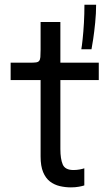

<svg xmlns="http://www.w3.org/2000/svg" viewBox="-20 -802 470 830"><path d="M286.5 8Q262 8 238.5 2.5Q215 -3 196.2 -17.2Q177.5 -31.5 166.5 -57.8Q155.5 -84 155.5 -125.5Q155.5 -136 155.5 -147.2Q155.5 -158.5 155.5 -171V-456H26V-531H109Q126 -531 135.5 -532.2Q145 -533.5 149.2 -538.8Q153.5 -544 154.5 -555.2Q155.5 -566.5 155.5 -586.5V-707H241V-531H407V-456H241V-198.5Q241 -187.5 241 -177Q241 -166.5 241 -157.5Q241 -115 251.2 -91Q261.5 -67 297.5 -67Q312 -67 325 -69.5Q338 -72 344.5 -74.5V-0.5Q336 2.5 320.8 5.2Q305.5 8 286.5 8ZM395.5 -781.5Q395.5 -744 391.5 -704Q387.5 -664 382.8 -632.8Q378 -601.5 375.5 -589H331.5Q334 -602 337.2 -632.5Q340.5 -663 342.8 -702.5Q345 -742 345 -781.5Z"/></svg>

Font: Epilogue
Style: Regular
Weight: 400
Designer: Tyler Finck
Foundry: Etcetera Type Co
Version: Version 2.112